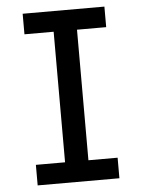

<svg xmlns="http://www.w3.org/2000/svg" viewBox="-53 -777 605 819"><g transform="rotate(-5 250.0 -367.5)"><path d="M75 0V-88H200V-647H75V-735H425V-647H300V-88H425V0Z"/></g></svg>

Font: Iosevka Curly Slab Semibold
Style: Regular
Weight: 600
Monospace: yes
Designer: Belleve Invis
Foundry: Belleve Invis
Version: Version 22.1.2; ttfautohint (v1.8.4)